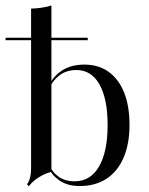

<svg xmlns="http://www.w3.org/2000/svg" viewBox="-24 -651 531 686"><path d="M277.4 -420.2Q328.2 -420.2 364.1 -394.4Q400 -368.5 419.4 -320.6Q438.7 -272.6 438.7 -204.8Q438.7 -136.3 417.3 -87.1Q396 -37.9 356 -12.1Q316.1 13.7 260.5 13.7Q215.3 13.7 186.3 -7.7Q157.3 -29 152.4 -50L155.6 -57.3Q161.3 -37.1 184.7 -20.2Q208.1 -3.2 242.7 -3.2Q299.2 -3.2 329.8 -56Q360.5 -108.9 360.5 -204Q360.5 -297.6 331.5 -349.2Q302.4 -400.8 249.2 -400.8Q212.9 -400.8 187.9 -381.5Q162.9 -362.1 150.8 -332.3L147.6 -337.1Q159.7 -371.8 193.1 -396Q226.6 -420.2 277.4 -420.2ZM159.7 -37.1Q143.5 -33.1 127.8 -25Q112.1 -16.9 100 -7.3Q87.9 2.4 79 14.5L72.6 7.3Q78.2 0 81 -8.5Q83.9 -16.9 85.5 -27.8Q87.1 -38.7 87.1 -54V-206.5H159.7V0ZM87.1 -206.5V-620.2Q108.9 -621 127 -623.8Q145.2 -626.6 159.7 -631.5V-206.5ZM-4 -507.3V-516.1H289.5V-507.3Z"/></svg>

Font: Playfair 144pt SemiCondensed Light
Style: Regular
Weight: 300
Width: 4
Designer: Claus Eggers Sørensen
Foundry: Claus Eggers Sørensen
Version: Version 2.203